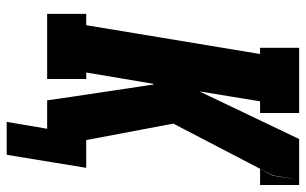

<svg xmlns="http://www.w3.org/2000/svg" viewBox="-186 -588 893 560"><g transform="rotate(90 260.0 -308.5)"><path d="M336 118 356 0H273V-1L262 -77L227 -310H225L192 -114H211V0H21V-114H54L138 -621H120V-735H310V-621H276L247 -444L386 -735H505L492 -658L341 -368L389 -114H470L432 118ZM473 -621 493 -658 505 -735H520V-621Z"/></g></svg>

Font: Iosevka Slab Heavy Oblique
Style: Regular
Weight: 900
Italic angle: -9°
Monospace: yes
Designer: Belleve Invis
Foundry: Belleve Invis
Version: Version 11.1.1; ttfautohint (v1.8.3)